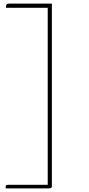

<svg xmlns="http://www.w3.org/2000/svg" viewBox="-20 -842 490 1062"><path d="M11 200Q11 191 12 186.5Q13 182 17 181Q21 180 29 180H244V-799H13Q13 -811 15.5 -815.5Q18 -820 22.5 -821Q27 -822 32 -822H267V187Q267 192 265 195Q263 198 259 199Q255 200 247 200Z"/></svg>

Font: Yanone Kaffeesatz ExtraLight ExtraLight
Style: Regular
Weight: 250
Version: Version 2.003